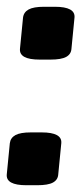

<svg xmlns="http://www.w3.org/2000/svg" viewBox="-31 -545 240 567"><path d="M47 2Q-14 2 -11 -30L-2 -122Q0 -138 14.5 -146Q29 -154 60 -154H92Q153 -154 150 -122L141 -30Q140 -14 125.5 -6Q111 2 79 2ZM86 -369Q25 -369 28 -401L37 -493Q39 -509 53.5 -517Q68 -525 99 -525H131Q192 -525 189 -493L180 -401Q179 -385 164.5 -377Q150 -369 118 -369Z"/></svg>

Font: Asap Condensed
Style: Bold Italic
Weight: 700
Width: 3
Italic angle: -6°
Designer: Pablo Cosgaya
Foundry: Omnibus-Type
Version: Version 3.001; ttfautohint (v1.8.4.7-5d5b)